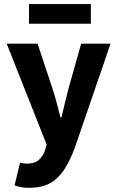

<svg xmlns="http://www.w3.org/2000/svg" viewBox="-20 -705 561 919"><path d="M120.4 194Q97.7 194 81.5 191Q65.3 188 49.7 182.3L76.1 73.6Q87.4 76.6 94.6 77.4Q101.8 78.3 109.2 78.3Q146 78.3 166.4 59.9Q186.9 41.5 196 13.2L203.4 -12.7L12 -496.1H159.7L230.6 -282.7Q241.8 -249.4 250.9 -214.2Q260.1 -179 269.8 -142.1H273.8Q282.5 -177.4 290.8 -212.5Q299.1 -247.7 308.3 -282.7L368.5 -496.1H509.2L337 5.4Q313.5 67.1 285.6 109.2Q257.6 151.3 218.2 172.6Q178.7 194 120.4 194ZM118.8 -591.5V-685.4H414.9V-591.5Z"/></svg>

Font: Source Sans 3 VF
Style: Regular
Weight: 200
Designer: Paul D. Hunt
Foundry: Adobe
Version: Version 3.046;hotconv 1.0.118;makeotfexe 2.5.65603